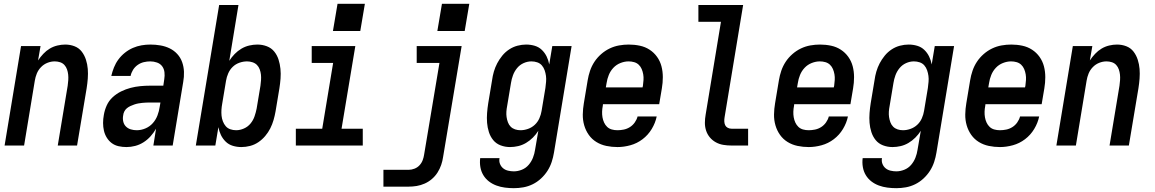

<svg xmlns="http://www.w3.org/2000/svg" viewBox="-20 -761 6040 1004"><path d="M4 0 90 -520H192L179 -445Q191 -463 206.5 -479.5Q222 -496 240.5 -507Q259 -518 280 -523Q301 -528 321 -528Q347 -528 370 -519Q393 -510 407.5 -491Q422 -472 429.5 -448.5Q437 -425 439 -400.5Q441 -376 439 -350Q437 -324 433 -299L383 0H282L334 -313Q336 -327 337 -342Q338 -357 336.5 -371Q335 -385 330.5 -398Q326 -411 317 -421Q308 -431 294.5 -435.5Q281 -440 266 -440Q247 -440 228 -432.5Q209 -425 194.5 -410Q180 -395 172.5 -376.5Q165 -358 162 -339L106 0Z M641 8Q620 8 600 3.5Q580 -1 564.5 -12.5Q549 -24 538.5 -41Q528 -58 523.5 -77.5Q519 -97 519 -118Q519 -139 523 -160Q527 -185 538 -209.5Q549 -234 569 -252.5Q589 -271 613.5 -283Q638 -295 663 -301.5Q688 -308 713.5 -310.5Q739 -313 765 -313H834L839 -347Q842 -365 840 -383Q838 -401 828 -414.5Q818 -428 801 -434Q784 -440 766 -440Q749 -440 732 -436Q715 -432 700 -421.5Q685 -411 675.5 -395.5Q666 -380 663 -364H562Q567 -386 576 -408.5Q585 -431 599.5 -450.5Q614 -470 633.5 -485.5Q653 -501 675 -510.5Q697 -520 720 -524Q743 -528 766 -528Q793 -528 819 -523.5Q845 -519 867.5 -508Q890 -497 907 -478.5Q924 -460 932.5 -436Q941 -412 942 -385.5Q943 -359 938 -332L883 0H782L796 -88Q784 -67 767.5 -48.5Q751 -30 730.5 -17Q710 -4 687 2Q664 8 641 8ZM695 -80Q718 -80 740.5 -89.5Q763 -99 779 -117Q795 -135 803.5 -157.5Q812 -180 815 -202L819 -225H765Q754 -225 744 -224.5Q734 -224 723.5 -223Q713 -222 702.5 -220Q692 -218 682 -214.5Q672 -211 662 -206.5Q652 -202 643.5 -195Q635 -188 630 -178Q625 -168 624 -157Q621 -141 624.5 -125.5Q628 -110 638.5 -99.5Q649 -89 664 -84.5Q679 -80 695 -80Z M1242 8Q1219 8 1197.5 1.5Q1176 -5 1160.5 -20Q1145 -35 1135.5 -54.5Q1126 -74 1122 -96L1106 0H1004L1126 -735H1227L1179 -443Q1191 -462 1207 -478.5Q1223 -495 1242.5 -506.5Q1262 -518 1283.5 -523Q1305 -528 1326 -528Q1352 -528 1375.5 -519Q1399 -510 1414 -491.5Q1429 -473 1436.5 -449.5Q1444 -426 1446.5 -401Q1449 -376 1447 -350Q1445 -324 1441 -299L1421 -179Q1417 -156 1410.5 -133.5Q1404 -111 1393.5 -90Q1383 -69 1367 -50Q1351 -31 1331 -17.5Q1311 -4 1288 2Q1265 8 1242 8ZM1215 -80Q1235 -80 1255.5 -89Q1276 -98 1290 -115Q1304 -132 1311 -152.5Q1318 -173 1322 -193L1342 -313Q1344 -328 1345 -342.5Q1346 -357 1344.5 -371Q1343 -385 1338 -398.5Q1333 -412 1323.5 -421.5Q1314 -431 1300 -435.5Q1286 -440 1272 -440Q1252 -440 1232 -433Q1212 -426 1197 -411.5Q1182 -397 1173.5 -377.5Q1165 -358 1162 -339L1142 -219Q1139 -203 1138 -187Q1137 -171 1138.5 -156Q1140 -141 1145.5 -126.5Q1151 -112 1160.5 -101Q1170 -90 1184.5 -85Q1199 -80 1215 -80Z M1527 0V-88H1665L1722 -432H1610V-520H1838L1766 -88H1877V0ZM1721 -599 1745 -741H1888L1864 -599Z M1985 215V127H2117Q2132 127 2147.5 121Q2163 115 2174 103Q2185 91 2190.5 76Q2196 61 2198 46L2278 -432H2159V-520H2394L2297 60Q2294 81 2287 101.5Q2280 122 2268 141Q2256 160 2238.5 175Q2221 190 2200.5 199Q2180 208 2159 211.5Q2138 215 2117 215ZM2267 -599 2291 -741H2434L2410 -599Z M2667 223Q2644 223 2620.5 220Q2597 217 2575.5 209Q2554 201 2536.5 187.5Q2519 174 2507.5 155Q2496 136 2492 113Q2488 90 2491 66H2592Q2589 82 2594.5 96Q2600 110 2611 119Q2622 128 2637 131.5Q2652 135 2667 135Q2688 135 2709 126.5Q2730 118 2744.5 101Q2759 84 2767 63.5Q2775 43 2778 22L2795 -77Q2783 -58 2766.5 -41.5Q2750 -25 2730.5 -13.5Q2711 -2 2689.5 3Q2668 8 2647 8Q2621 8 2597.5 -1Q2574 -10 2559 -28.5Q2544 -47 2536.5 -70.5Q2529 -94 2527 -119Q2525 -144 2527 -170Q2529 -196 2533 -221L2553 -341Q2556 -364 2562.5 -386.5Q2569 -409 2580 -430Q2591 -451 2606.5 -470Q2622 -489 2642.5 -502.5Q2663 -516 2686 -522Q2709 -528 2731 -528Q2755 -528 2776.5 -521.5Q2798 -515 2813.5 -500Q2829 -485 2838.5 -465.5Q2848 -446 2852 -424L2868 -520H2969L2877 36Q2873 61 2865 85.5Q2857 110 2843 132Q2829 154 2809 172.5Q2789 191 2765.5 202.5Q2742 214 2717 218.5Q2692 223 2667 223ZM2702 -80Q2721 -80 2741 -87Q2761 -94 2776.5 -108.5Q2792 -123 2800.5 -142.5Q2809 -162 2812 -181L2832 -301Q2834 -317 2835.5 -333Q2837 -349 2835 -364Q2833 -379 2828 -393.5Q2823 -408 2813.5 -419Q2804 -430 2789.5 -435Q2775 -440 2759 -440Q2738 -440 2718 -431Q2698 -422 2684 -405Q2670 -388 2662.5 -367.5Q2655 -347 2652 -327L2632 -207Q2629 -192 2628 -177.5Q2627 -163 2629 -149Q2631 -135 2636 -121.5Q2641 -108 2650.5 -98.5Q2660 -89 2673.5 -84.5Q2687 -80 2702 -80Z M3209 8Q3179 8 3150.5 2Q3122 -4 3098.5 -18.5Q3075 -33 3059 -55.5Q3043 -78 3035 -105.5Q3027 -133 3027.5 -162.5Q3028 -192 3033 -221L3053 -341Q3057 -366 3065.5 -391Q3074 -416 3088.5 -438Q3103 -460 3123.5 -478Q3144 -496 3168 -507.5Q3192 -519 3217.5 -523.5Q3243 -528 3268 -528Q3298 -528 3326 -522Q3354 -516 3377 -501Q3400 -486 3416 -463.5Q3432 -441 3439 -414Q3446 -387 3446 -357.5Q3446 -328 3441 -299L3427 -216H3133L3132 -207Q3129 -192 3128.5 -177Q3128 -162 3130.5 -147.5Q3133 -133 3139 -120Q3145 -107 3155 -97.5Q3165 -88 3179 -84Q3193 -80 3209 -80Q3225 -80 3242 -83.5Q3259 -87 3274 -96.5Q3289 -106 3299.5 -121Q3310 -136 3314 -152H3414Q3407 -118 3388 -86.5Q3369 -55 3340 -33Q3311 -11 3276.5 -1.5Q3242 8 3209 8ZM3148 -304H3340L3342 -313Q3344 -328 3345 -343Q3346 -358 3343.5 -372.5Q3341 -387 3335.5 -400Q3330 -413 3320 -422.5Q3310 -432 3296 -436Q3282 -440 3267 -440Q3246 -440 3224.5 -431.5Q3203 -423 3187.5 -406.5Q3172 -390 3163.5 -369Q3155 -348 3152 -327Z M3805 0Q3783 0 3762 -3.5Q3741 -7 3723 -17Q3705 -27 3692 -42.5Q3679 -58 3672.5 -77.5Q3666 -97 3666 -118.5Q3666 -140 3670 -162L3750 -647H3632V-735H3866L3769 -148Q3767 -137 3767.5 -126Q3768 -115 3772 -106.5Q3776 -98 3785 -93Q3794 -88 3805 -88H3892V0Z M4209 8Q4179 8 4150.5 2Q4122 -4 4098.5 -18.5Q4075 -33 4059 -55.5Q4043 -78 4035 -105.5Q4027 -133 4027.5 -162.5Q4028 -192 4033 -221L4053 -341Q4057 -366 4065.5 -391Q4074 -416 4088.5 -438Q4103 -460 4123.5 -478Q4144 -496 4168 -507.5Q4192 -519 4217.5 -523.5Q4243 -528 4268 -528Q4298 -528 4326 -522Q4354 -516 4377 -501Q4400 -486 4416 -463.5Q4432 -441 4439 -414Q4446 -387 4446 -357.5Q4446 -328 4441 -299L4427 -216H4133L4132 -207Q4129 -192 4128.5 -177Q4128 -162 4130.5 -147.5Q4133 -133 4139 -120Q4145 -107 4155 -97.5Q4165 -88 4179 -84Q4193 -80 4209 -80Q4225 -80 4242 -83.5Q4259 -87 4274 -96.5Q4289 -106 4299.5 -121Q4310 -136 4314 -152H4414Q4407 -118 4388 -86.5Q4369 -55 4340 -33Q4311 -11 4276.5 -1.5Q4242 8 4209 8ZM4148 -304H4340L4342 -313Q4344 -328 4345 -343Q4346 -358 4343.5 -372.5Q4341 -387 4335.5 -400Q4330 -413 4320 -422.5Q4310 -432 4296 -436Q4282 -440 4267 -440Q4246 -440 4224.5 -431.5Q4203 -423 4187.5 -406.5Q4172 -390 4163.5 -369Q4155 -348 4152 -327Z M4667 223Q4644 223 4620.5 220Q4597 217 4575.5 209Q4554 201 4536.5 187.5Q4519 174 4507.5 155Q4496 136 4492 113Q4488 90 4491 66H4592Q4589 82 4594.5 96Q4600 110 4611 119Q4622 128 4637 131.5Q4652 135 4667 135Q4688 135 4709 126.5Q4730 118 4744.5 101Q4759 84 4767 63.5Q4775 43 4778 22L4795 -77Q4783 -58 4766.5 -41.5Q4750 -25 4730.5 -13.5Q4711 -2 4689.5 3Q4668 8 4647 8Q4621 8 4597.5 -1Q4574 -10 4559 -28.5Q4544 -47 4536.5 -70.5Q4529 -94 4527 -119Q4525 -144 4527 -170Q4529 -196 4533 -221L4553 -341Q4556 -364 4562.5 -386.5Q4569 -409 4580 -430Q4591 -451 4606.5 -470Q4622 -489 4642.5 -502.5Q4663 -516 4686 -522Q4709 -528 4731 -528Q4755 -528 4776.5 -521.5Q4798 -515 4813.5 -500Q4829 -485 4838.5 -465.5Q4848 -446 4852 -424L4868 -520H4969L4877 36Q4873 61 4865 85.5Q4857 110 4843 132Q4829 154 4809 172.5Q4789 191 4765.5 202.5Q4742 214 4717 218.5Q4692 223 4667 223ZM4702 -80Q4721 -80 4741 -87Q4761 -94 4776.5 -108.5Q4792 -123 4800.5 -142.5Q4809 -162 4812 -181L4832 -301Q4834 -317 4835.5 -333Q4837 -349 4835 -364Q4833 -379 4828 -393.5Q4823 -408 4813.5 -419Q4804 -430 4789.5 -435Q4775 -440 4759 -440Q4738 -440 4718 -431Q4698 -422 4684 -405Q4670 -388 4662.5 -367.5Q4655 -347 4652 -327L4632 -207Q4629 -192 4628 -177.5Q4627 -163 4629 -149Q4631 -135 4636 -121.5Q4641 -108 4650.5 -98.5Q4660 -89 4673.5 -84.5Q4687 -80 4702 -80Z M5209 8Q5179 8 5150.5 2Q5122 -4 5098.5 -18.5Q5075 -33 5059 -55.5Q5043 -78 5035 -105.5Q5027 -133 5027.5 -162.5Q5028 -192 5033 -221L5053 -341Q5057 -366 5065.5 -391Q5074 -416 5088.5 -438Q5103 -460 5123.5 -478Q5144 -496 5168 -507.5Q5192 -519 5217.5 -523.5Q5243 -528 5268 -528Q5298 -528 5326 -522Q5354 -516 5377 -501Q5400 -486 5416 -463.5Q5432 -441 5439 -414Q5446 -387 5446 -357.5Q5446 -328 5441 -299L5427 -216H5133L5132 -207Q5129 -192 5128.5 -177Q5128 -162 5130.5 -147.5Q5133 -133 5139 -120Q5145 -107 5155 -97.5Q5165 -88 5179 -84Q5193 -80 5209 -80Q5225 -80 5242 -83.5Q5259 -87 5274 -96.5Q5289 -106 5299.5 -121Q5310 -136 5314 -152H5414Q5407 -118 5388 -86.5Q5369 -55 5340 -33Q5311 -11 5276.5 -1.5Q5242 8 5209 8ZM5148 -304H5340L5342 -313Q5344 -328 5345 -343Q5346 -358 5343.5 -372.5Q5341 -387 5335.5 -400Q5330 -413 5320 -422.5Q5310 -432 5296 -436Q5282 -440 5267 -440Q5246 -440 5224.5 -431.5Q5203 -423 5187.5 -406.5Q5172 -390 5163.5 -369Q5155 -348 5152 -327Z M5504 0 5590 -520H5692L5679 -445Q5691 -463 5706.5 -479.5Q5722 -496 5740.5 -507Q5759 -518 5780 -523Q5801 -528 5821 -528Q5847 -528 5870 -519Q5893 -510 5907.5 -491Q5922 -472 5929.5 -448.5Q5937 -425 5939 -400.5Q5941 -376 5939 -350Q5937 -324 5933 -299L5883 0H5782L5834 -313Q5836 -327 5837 -342Q5838 -357 5836.5 -371Q5835 -385 5830.5 -398Q5826 -411 5817 -421Q5808 -431 5794.5 -435.5Q5781 -440 5766 -440Q5747 -440 5728 -432.5Q5709 -425 5694.5 -410Q5680 -395 5672.5 -376.5Q5665 -358 5662 -339L5606 0Z"/></svg>

Font: Iosevka SS04 Semibold Oblique
Style: Regular
Weight: 600
Italic angle: -9°
Monospace: yes
Designer: Belleve Invis
Foundry: Belleve Invis
Version: Version 19.0.0; ttfautohint (v1.8.4)